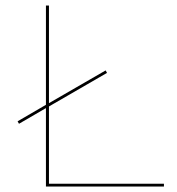

<svg xmlns="http://www.w3.org/2000/svg" viewBox="-20 -678 645 698"><path d="M158 -10H576V0H147V-285L49 -228L44 -237L147 -297V-658H158V-303L364 -422L369 -413L158 -291Z"/></svg>

Font: EauTest Hairline
Style: Regular
Weight: 250
Designer: Christian Thalmann (Catharsis Fonts)
Version: Version 0.001;PS 000.001;hotconv 1.0.88;makeotf.lib2.5.64775